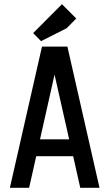

<svg xmlns="http://www.w3.org/2000/svg" viewBox="-20 -891 519 911"><path d="M308.1 -230 238.8 -537.1 169.9 -230ZM452.1 0H360.8L327.1 -149.9H151.9L118.2 0H26.9L179.2 -669.9H299.8ZM341.8 -803.2 295.9 -756.8 174.8 -695.8 137.2 -733.9 273.9 -871.1Z"/></svg>

Font: Unica One
Style: Bold
Weight: 400
Designer: Eduardo Rodriguez Tunni
Foundry: Eduardo Rodriguez Tunni
Version: Version 1.001